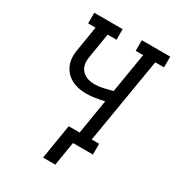

<svg xmlns="http://www.w3.org/2000/svg" viewBox="-211 -857 1040 1143"><g transform="rotate(30 309.5 -285.5)"><path d="M264 164 303 -74H378L417 -311Q387 -304 356.5 -299Q326 -294 296 -294Q275 -294 254.5 -297Q234 -300 214.5 -307Q195 -314 178.5 -325.5Q162 -337 149.5 -352Q137 -367 129 -385.5Q121 -404 118 -424.5Q115 -445 117 -466.5Q119 -488 123 -509L148 -662H97V-735H292V-662H231L204 -497Q201 -480 200.5 -463Q200 -446 205 -430.5Q210 -415 220.5 -402.5Q231 -390 245 -382Q259 -374 275.5 -370.5Q292 -367 309 -367Q339 -367 369.5 -374Q400 -381 430 -389L475 -662H424V-735H619V-661H559L461 -74H512V0H375L348 164Z"/></g></svg>

Font: Iosevka Slab Extended Oblique
Style: Regular
Weight: 400
Width: 7
Italic angle: -9°
Monospace: yes
Designer: Belleve Invis
Foundry: Belleve Invis
Version: Version 11.1.0; ttfautohint (v1.8.3)